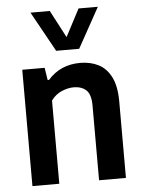

<svg xmlns="http://www.w3.org/2000/svg" viewBox="-56 -852 666 897"><g transform="rotate(-5 277.0 -404.0)"><path d="M59.5 0V-545.5H164.5L173.5 -487.5H180Q238.5 -554 331.5 -554Q379.5 -554 417 -535Q454.5 -516 476.2 -473Q498 -430 498 -358.5V0H372V-350Q372 -403 350 -423Q328 -443 291.5 -443Q265 -443 235.2 -430.5Q205.5 -418 185.5 -390V0ZM225 -620 121 -808H211.5L279 -679.5L346.5 -808H437L333 -620Z"/></g></svg>

Font: Encode Sans SemiCondensed SemiCondensed SemiBold
Style: Regular
Weight: 600
Width: 4
Designer: Multiple Designers
Foundry: Impallari Type
Version: Version 3.000; ttfautohint (v1.8.3) -l 8 -r 50 -G 200 -x 14 